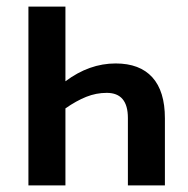

<svg xmlns="http://www.w3.org/2000/svg" viewBox="-20 -561 568 581"><path d="M178 -315Q250 -369 330 -369Q403 -369 441 -327Q479 -285 479 -203V0H367V-204Q367 -280 303 -280Q271 -280 241 -268Q211 -256 178 -233V0H66V-541H178Z"/></svg>

Font: Noto Sans Display Medium Narrow
Style: Regular
Weight: 500
Width: 4
Designer: Monotype Design team
Foundry: Monotype Imaging Inc.
Version: Version 1.000